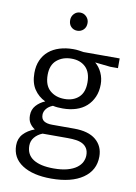

<svg xmlns="http://www.w3.org/2000/svg" viewBox="-98 -739 732 1032"><g transform="rotate(10 268.0 -223.0)"><path d="M68 -314Q68 -353 81.5 -383.5Q95 -414 119.5 -434.5Q144 -455 178 -465.5Q212 -476 252 -476Q269 -476 282.5 -474Q296 -472 309 -470H506V-417H464L380 -426Q403 -407 416.5 -377.5Q430 -348 430 -315Q430 -276 416.5 -245.5Q403 -215 379.5 -194Q356 -173 323 -162.5Q290 -152 251 -152Q237 -152 223.5 -153Q210 -154 197 -157Q174 -148 162 -132.5Q150 -117 150 -100Q150 -76 166 -66Q182 -56 210 -56H331Q409 -56 449.5 -22Q490 12 490 69Q490 144 427.5 187Q365 230 255 230Q155 230 97 192.5Q39 155 39 86Q39 49 62 24Q85 -1 123 -15Q106 -26 95 -42.5Q84 -59 84 -85Q84 -117 103.5 -139Q123 -161 152 -173Q114 -191 91 -225.5Q68 -260 68 -314ZM168 0Q141 11 125 30.5Q109 50 109 76Q109 125 147.5 149.5Q186 174 258 174Q302 174 333 165.5Q364 157 383.5 142.5Q403 128 411.5 110Q420 92 420 74Q420 52 411.5 37.5Q403 23 388 14.5Q373 6 352 3Q331 0 306 0ZM358 -312Q358 -368 329 -396Q300 -424 252 -424Q204 -424 172 -397Q140 -370 140 -316Q140 -259 171.5 -231.5Q203 -204 251 -204Q299 -204 328.5 -231Q358 -258 358 -312ZM208 -627Q208 -647 221.5 -661.5Q235 -676 255 -676Q275 -676 289 -661.5Q303 -647 303 -627Q303 -604 289 -590.5Q275 -577 255 -577Q235 -577 221.5 -590.5Q208 -604 208 -627Z"/></g></svg>

Font: Mukta Vaani Light
Style: Regular
Weight: 300
Designer: Noopur Datye, Girish Dalvi, Yashodeep Gholap, Pallavi Karambelkar
Foundry: Ek Type
Version: Version 2.538;PS 1.000;hotconv 16.6.51;makeotf.lib2.5.65220;